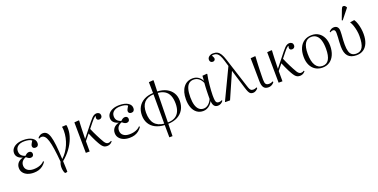

<svg xmlns="http://www.w3.org/2000/svg" viewBox="-19 -1783 5916 3001"><g transform="rotate(-20 2938.5 -282.0)"><path d="M249 14Q189 14 145 -4.5Q101 -23 76 -56.5Q51 -90 51 -135Q51 -184 80.5 -218.5Q110 -253 165 -267V-268Q115 -281 87.5 -310Q60 -339 60 -380Q60 -423 86 -455Q112 -487 158.5 -505Q205 -523 266 -523Q355 -523 407.5 -491Q460 -459 460 -404Q460 -376 446 -360.5Q432 -345 407 -345Q384 -345 371 -356Q358 -367 358 -388Q358 -397 361 -406Q364 -415 372.5 -429.5Q381 -444 395 -468Q377 -484 345.5 -491.5Q314 -499 272 -499Q205 -499 165.5 -469Q126 -439 126 -387Q126 -346 147 -320Q168 -294 213 -279Q236 -301 252 -309Q268 -317 285 -317Q307 -317 320 -304Q333 -291 333 -270Q333 -248 319.5 -235Q306 -222 282 -222Q267 -222 249.5 -230.5Q232 -239 212 -258Q171 -244 148.5 -216Q126 -188 126 -148Q126 -98 163 -68.5Q200 -39 265 -39Q305 -39 338 -47Q371 -55 398 -69.5Q425 -84 443 -105L456 -94Q431 -57 400 -33Q369 -9 331.5 2.5Q294 14 249 14Z M704 185Q693 169 687 145Q681 121 679.5 94Q678 67 683 41Q688 15 698 -4Q687 -134 673.5 -223.5Q660 -313 643 -368Q626 -423 603 -447.5Q580 -472 550 -472Q526 -472 507 -458L500 -471Q519 -495 541 -507Q563 -519 588 -519Q625 -519 650.5 -495.5Q676 -472 693 -417.5Q710 -363 720.5 -269.5Q731 -176 737 -37H739Q779 -73 811 -120Q843 -167 865.5 -219.5Q888 -272 900 -329Q912 -386 912 -443Q912 -463 910 -480.5Q908 -498 905 -510L974 -514L980 -509Q983 -498 984 -483.5Q985 -469 985 -449Q985 -373 954.5 -291.5Q924 -210 868.5 -135Q813 -60 738 0Q739 21 740 45.5Q741 70 742 94Q743 118 743.5 139.5Q744 161 744 178Q738 181 731.5 182.5Q725 184 718.5 184.5Q712 185 704 185Z M1467 14Q1443 14 1424 5.5Q1405 -3 1388 -23.5Q1371 -44 1351 -79Q1338 -101 1322 -133Q1306 -165 1290 -200.5Q1274 -236 1260 -270L1180 -171V0H1116L1111 -509L1184 -515L1191 -510Q1189 -474 1187 -438Q1185 -402 1184 -365.5Q1183 -329 1182 -290Q1181 -251 1180 -208L1358 -432Q1386 -467 1406.5 -487Q1427 -507 1445.5 -515.5Q1464 -524 1483 -524Q1510 -524 1526.5 -508.5Q1543 -493 1543 -468Q1543 -446 1529.5 -432Q1516 -418 1494 -418Q1466 -418 1456 -437.5Q1446 -457 1459 -488Q1450 -488 1438.5 -479.5Q1427 -471 1411 -454.5Q1395 -438 1375 -412L1308 -328Q1323 -292 1337.5 -260.5Q1352 -229 1368 -197.5Q1384 -166 1403 -130Q1423 -91 1438.5 -67.5Q1454 -44 1469 -34.5Q1484 -25 1500 -25Q1512 -25 1526 -29.5Q1540 -34 1551 -42L1557 -29Q1546 -16 1532 -6Q1518 4 1501.5 9Q1485 14 1467 14Z M1844 14Q1784 14 1740 -4.5Q1696 -23 1671 -56.5Q1646 -90 1646 -135Q1646 -184 1675.5 -218.5Q1705 -253 1760 -267V-268Q1710 -281 1682.5 -310Q1655 -339 1655 -380Q1655 -423 1681 -455Q1707 -487 1753.5 -505Q1800 -523 1861 -523Q1950 -523 2002.5 -491Q2055 -459 2055 -404Q2055 -376 2041 -360.5Q2027 -345 2002 -345Q1979 -345 1966 -356Q1953 -367 1953 -388Q1953 -397 1956 -406Q1959 -415 1967.5 -429.5Q1976 -444 1990 -468Q1972 -484 1940.5 -491.5Q1909 -499 1867 -499Q1800 -499 1760.5 -469Q1721 -439 1721 -387Q1721 -346 1742 -320Q1763 -294 1808 -279Q1831 -301 1847 -309Q1863 -317 1880 -317Q1902 -317 1915 -304Q1928 -291 1928 -270Q1928 -248 1914.5 -235Q1901 -222 1877 -222Q1862 -222 1844.5 -230.5Q1827 -239 1807 -258Q1766 -244 1743.5 -216Q1721 -188 1721 -148Q1721 -98 1758 -68.5Q1795 -39 1860 -39Q1900 -39 1933 -47Q1966 -55 1993 -69.5Q2020 -84 2038 -105L2051 -94Q2026 -57 1995 -33Q1964 -9 1926.5 2.5Q1889 14 1844 14Z M2426 218 2424 14Q2335 9 2271.5 -23.5Q2208 -56 2174 -114Q2140 -172 2140 -249Q2140 -329 2173.5 -388Q2207 -447 2270.5 -481.5Q2334 -516 2423 -520L2420 -701L2492 -707L2499 -702L2493 -520Q2580 -517 2643 -484.5Q2706 -452 2740.5 -396Q2775 -340 2775 -265Q2775 -181 2739.5 -119.5Q2704 -58 2639 -23.5Q2574 11 2483 14L2479 218ZM2424 -10 2423 -499Q2318 -492 2266.5 -435Q2215 -378 2215 -268Q2215 -147 2267 -83.5Q2319 -20 2424 -10ZM2484 -8Q2556 -9 2603 -35.5Q2650 -62 2674.5 -114.5Q2699 -167 2699 -245Q2699 -324 2676.5 -377.5Q2654 -431 2608.5 -460.5Q2563 -490 2493 -496Z M3067 14Q3007 14 2963 -18Q2919 -50 2895.5 -109.5Q2872 -169 2872 -250Q2872 -377 2928 -450.5Q2984 -524 3083 -524Q3133 -524 3172.5 -498.5Q3212 -473 3234 -429H3236L3241 -509L3316 -515L3322 -510Q3314 -474 3307.5 -429Q3301 -384 3296.5 -337Q3292 -290 3289 -246Q3286 -202 3286 -167Q3286 -113 3290.5 -84Q3295 -55 3308 -44Q3321 -33 3344 -33Q3355 -33 3368.5 -36.5Q3382 -40 3394 -47L3400 -35Q3383 -11 3359.5 1.5Q3336 14 3310 14Q3271 14 3250 -12Q3229 -38 3226 -91H3224Q3208 -59 3183.5 -35.5Q3159 -12 3129 1Q3099 14 3067 14ZM3086 -20Q3127 -20 3163 -49Q3199 -78 3222 -130Q3222 -165 3222.5 -197.5Q3223 -230 3224 -262.5Q3225 -295 3226.5 -327.5Q3228 -360 3231 -394Q3209 -446 3172.5 -473Q3136 -500 3089 -500Q3042 -500 3010.5 -473.5Q2979 -447 2963.5 -393Q2948 -339 2948 -256Q2948 -179 2964 -126.5Q2980 -74 3011 -47Q3042 -20 3086 -20Z M3974 -49 3980 -36Q3967 -15 3943.5 -1Q3920 13 3897 13Q3872 13 3855 3Q3838 -7 3825 -33.5Q3812 -60 3797 -109L3702 -421H3700L3515 0H3438L3432 -5L3675 -514L3647 -608Q3630 -666 3612 -698.5Q3594 -731 3572.5 -745Q3551 -759 3520 -759Q3510 -759 3502 -758Q3494 -757 3488 -754Q3496 -740 3501 -729.5Q3506 -719 3508.5 -711.5Q3511 -704 3511 -697Q3511 -681 3499.5 -670Q3488 -659 3470 -659Q3447 -659 3434 -672.5Q3421 -686 3421 -709Q3421 -730 3433.5 -746.5Q3446 -763 3468 -772.5Q3490 -782 3516 -782Q3558 -782 3587 -766.5Q3616 -751 3638 -715Q3660 -679 3680 -616L3839 -122Q3850 -86 3860 -67Q3870 -48 3883.5 -41Q3897 -34 3916 -34Q3933 -34 3947 -38.5Q3961 -43 3974 -49Z M4150 14Q4096 14 4072 -21Q4048 -56 4048 -132Q4048 -153 4047.5 -185Q4047 -217 4046.5 -255.5Q4046 -294 4045.5 -333.5Q4045 -373 4044.5 -408.5Q4044 -444 4043.5 -470.5Q4043 -497 4043 -509L4118 -515L4124 -510Q4122 -483 4120 -445Q4118 -407 4116 -364.5Q4114 -322 4113 -279Q4112 -236 4111 -197Q4110 -158 4110 -129Q4110 -76 4124.5 -55Q4139 -34 4176 -34Q4195 -34 4212 -38.5Q4229 -43 4243 -51L4249 -38Q4238 -22 4222.5 -10Q4207 2 4188.5 8Q4170 14 4150 14Z M4674 14Q4650 14 4631 5.5Q4612 -3 4595 -23.5Q4578 -44 4558 -79Q4545 -101 4529 -133Q4513 -165 4497 -200.5Q4481 -236 4467 -270L4387 -171V0H4323L4318 -509L4391 -515L4398 -510Q4396 -474 4394 -438Q4392 -402 4391 -365.5Q4390 -329 4389 -290Q4388 -251 4387 -208L4565 -432Q4593 -467 4613.5 -487Q4634 -507 4652.5 -515.5Q4671 -524 4690 -524Q4717 -524 4733.5 -508.5Q4750 -493 4750 -468Q4750 -446 4736.5 -432Q4723 -418 4701 -418Q4673 -418 4663 -437.5Q4653 -457 4666 -488Q4657 -488 4645.5 -479.5Q4634 -471 4618 -454.5Q4602 -438 4582 -412L4515 -328Q4530 -292 4544.5 -260.5Q4559 -229 4575 -197.5Q4591 -166 4610 -130Q4630 -91 4645.5 -67.5Q4661 -44 4676 -34.5Q4691 -25 4707 -25Q4719 -25 4733 -29.5Q4747 -34 4758 -42L4764 -29Q4753 -16 4739 -6Q4725 4 4708.5 9Q4692 14 4674 14Z M5052 14Q4984 14 4933.5 -18Q4883 -50 4855.5 -108Q4828 -166 4828 -245Q4828 -332 4856 -394Q4884 -456 4936.5 -489.5Q4989 -523 5062 -523Q5127 -523 5175.5 -491.5Q5224 -460 5251 -403Q5278 -346 5278 -269Q5278 -183 5250 -119Q5222 -55 5171.5 -20.5Q5121 14 5052 14ZM5060 -11Q5131 -11 5166 -69.5Q5201 -128 5201 -245Q5201 -329 5183.5 -385.5Q5166 -442 5131.5 -470.5Q5097 -499 5046 -499Q4976 -499 4940 -440.5Q4904 -382 4904 -268Q4904 -143 4944.5 -77Q4985 -11 5060 -11Z M5617 14Q5522 14 5476 -38Q5430 -90 5430 -199Q5430 -246 5432.5 -280.5Q5435 -315 5437 -347.5Q5439 -380 5439 -420Q5439 -450 5429.5 -464.5Q5420 -479 5399 -479Q5388 -479 5376.5 -475Q5365 -471 5352 -463L5345 -475Q5364 -498 5385 -508.5Q5406 -519 5430 -519Q5467 -519 5487 -495.5Q5507 -472 5507 -429Q5507 -398 5505.5 -373.5Q5504 -349 5502 -325.5Q5500 -302 5498.5 -273.5Q5497 -245 5497 -204Q5497 -136 5510 -93Q5523 -50 5550.5 -30.5Q5578 -11 5622 -11Q5694 -11 5727 -68.5Q5760 -126 5760 -254Q5760 -299 5751.5 -345.5Q5743 -392 5729 -433.5Q5715 -475 5695 -504L5766 -515L5772 -510Q5791 -480 5804 -439.5Q5817 -399 5824.5 -354Q5832 -309 5832 -262Q5832 -175 5806.5 -113Q5781 -51 5733 -18.5Q5685 14 5617 14ZM5597 -572 5584 -579 5644 -738Q5653 -761 5660 -770Q5667 -779 5683 -779Q5696 -779 5706.5 -771Q5717 -763 5728 -744V-736Z"/></g></svg>

Font: Literata 60pt Light
Style: Regular
Weight: 300
Designer: Latin by Veronika Burian and Jose Scaglione. Greek by Irene Vlachou. Cyrillic by Vera Evstafieva.
Foundry: TypeTogether
Version: Version 3.103;gftools[0.9.29]